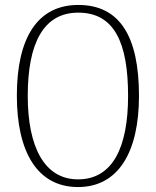

<svg xmlns="http://www.w3.org/2000/svg" viewBox="-20 -745 630 775"><path d="M295 10C457 10 541 -130 541 -358C541 -599 463 -725 296 -725C131 -725 48 -592 48 -359C48 -134 129 10 295 10ZM295 -21C159 -21 92 -152 92 -358C92 -570 155 -694 296 -694C443 -694 497 -570 497 -358C497 -149 434 -21 295 -21Z"/></svg>

Font: Noto Serif Georgian Condensed ExtraLight
Style: Regular
Weight: 200
Width: 3
Designer: Monotype Design Team, Akaki Razmadze
Foundry: Google LLC
Version: Version 2.003